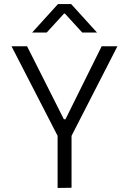

<svg xmlns="http://www.w3.org/2000/svg" viewBox="-20 -929 645 950"><path d="M265 1V-257L37 -700H114L296 -339H304L483 -700H561L334 -257V0ZM267 -909H332L460 -768H387L301 -862H297L211 -768H139Z"/></svg>

Font: Be Vietnam Light
Style: Regular
Weight: 300
Designer: Gabriel Lam
Foundry: TypeRant
Version: Version 4.000